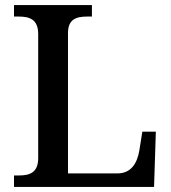

<svg xmlns="http://www.w3.org/2000/svg" viewBox="-20 -734 672 754"><path d="M35 0H585L592 -217H539L527 -142C519 -96 497 -53 441 -53H247V-604C247 -659 280 -669 323 -669H341V-714H35V-669H53C95 -669 130 -659 130 -600V-113C130 -55 95 -45 55 -45H35Z"/></svg>

Font: Noto Serif Devanagari Medium
Style: Regular
Weight: 500
Designer: Universal Thirst, Indian Type Foundry and the Monotype Design Team
Foundry: Monotype Imaging Inc.
Version: Version 2.004